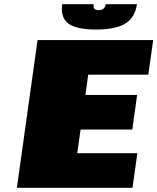

<svg xmlns="http://www.w3.org/2000/svg" viewBox="-20 -890 746 910"><path d="M683 -536H398L385 -440H630L607 -276H362L346 -164H631L608 0H60L158 -700H706ZM629 -870Q620 -807 574 -778.5Q528 -750 435 -750Q342 -750 304 -778.5Q266 -807 275 -870H424Q422 -855 427.5 -848.5Q433 -842 448 -842Q477 -842 481 -870Z"/></svg>

Font: Fivo Sans Modern ExtBlk
Style: Regular
Weight: 900
Designer: Alexander Slobzheninov
Foundry: Alexander Slobzheninov
Version: 1.0